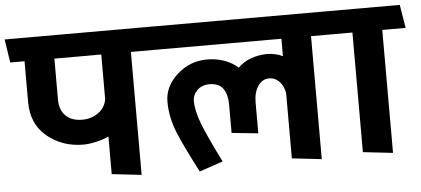

<svg xmlns="http://www.w3.org/2000/svg" viewBox="-60 -783 1995 910"><g transform="rotate(-5 938.0 -328.0)"><path d="M439 0V-179Q417 -168 381.5 -159.5Q346 -151 318 -151Q218 -151 146 -210.5Q74 -270 74 -374V-569H6L-11 -680H674L691 -569H580V16ZM216 -374Q216 -325 244 -297Q272 -269 323 -269Q366 -269 399 -292.5Q432 -316 439 -356V-569H216Z M1296 0V-311Q1290 -345 1270 -366Q1250 -387 1222 -387Q1189 -387 1168.5 -357Q1148 -327 1148 -280V-132L1022 -145V-280Q1022 -327 1002.5 -355.5Q983 -384 937 -384Q901 -384 879 -362Q857 -340 857 -311Q857 -265 881 -202.5Q905 -140 968 -14L856 24Q794 -94 763 -168.5Q732 -243 732 -319Q732 -391 793 -446.5Q854 -502 937 -502Q979 -502 1017.5 -488.5Q1056 -475 1083 -450Q1108 -476 1145.5 -489.5Q1183 -503 1223 -503Q1240 -503 1260.5 -498.5Q1281 -494 1296 -486V-569H686L669 -680H1531L1548 -569H1437V16Z M1634 0V-569H1543L1526 -680H1869L1887 -569H1776V16Z"/></g></svg>

Font: Palanquin Dark
Style: Regular
Weight: 400
Designer: Pria Ravichandran
Version: Version 1.000